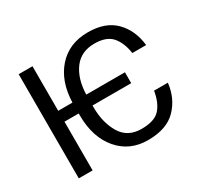

<svg xmlns="http://www.w3.org/2000/svg" viewBox="-150 -923 1196 1135"><g transform="rotate(-30 448.0 -356.0)"><path d="M828.6 -226.6Q817.4 -125.5 752 -58.1Q686.5 9.3 558.6 9.3Q434.6 9.3 358.6 -79.3Q282.7 -168 281.2 -314.9V-332.5H184.1V0H89.8V-710.9H184.1V-406.7H281.2Q285.6 -549.3 362.1 -635.3Q438.5 -721.2 566.9 -721.2Q687.5 -721.2 752.4 -654.8Q817.4 -588.4 828.6 -483.4H734.4Q723.6 -557.6 686.5 -600.8Q649.4 -644 566.9 -644Q476.1 -644 427.5 -578.9Q378.9 -513.7 375.5 -406.7H639.6V-332.5H375.5V-320.3Q375.5 -215.8 419.7 -141.6Q463.9 -67.4 558.6 -67.4Q648.4 -67.4 685.3 -109.4Q722.2 -151.4 734.4 -226.6Z"/></g></svg>

Font: LXGW WenKai Screen
Style: Regular
Weight: 400
Designer: LXGW / Fontworks Inc.
Foundry: LXGW / Fontworks Inc.
Version: Version 1.510;January 18,2025